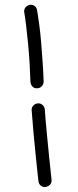

<svg xmlns="http://www.w3.org/2000/svg" viewBox="-20 -758 324 797"><path d="M133.8 -391.6Q123 -390.6 115.2 -398.4Q107.4 -406.2 106.4 -418Q105.5 -451.2 103 -492.7Q100.6 -534.2 96.7 -575.2Q92.8 -616.2 88.4 -652.3Q84 -688.5 80.1 -710.9Q80.1 -720.7 86.9 -728.5Q93.8 -736.3 107.4 -738.3Q117.2 -738.3 124.5 -732.4Q131.8 -726.6 133.8 -716.8Q137.7 -694.3 142.6 -658.2Q147.5 -622.1 150.9 -580.6Q154.3 -539.1 157.2 -496.6Q160.2 -454.1 161.1 -418.9Q161.1 -408.2 153.3 -399.9Q145.5 -391.6 133.8 -391.6ZM166 -303.7Q168.9 -260.7 173.8 -210.4Q178.7 -160.2 183.1 -115.7Q187.5 -71.3 190.9 -41Q194.3 -10.7 194.3 -8.8Q194.3 2 187 9.3Q179.7 16.6 167 18.6Q156.2 18.6 148.4 11.7Q140.6 4.9 139.6 -5.9Q139.6 -6.8 136.2 -36.6Q132.8 -66.4 128.4 -110.8Q124 -155.3 119.1 -206.5Q114.3 -257.8 111.3 -301.8Q111.3 -312.5 118.7 -320.3Q126 -328.1 138.7 -329.1Q149.4 -329.1 157.2 -321.8Q165 -314.5 166 -303.7Z"/></svg>

Font: Coming Soon
Style: Regular
Weight: 400
Designer: Dathan Boardman
Foundry: Open Window
Version: Version 1.000